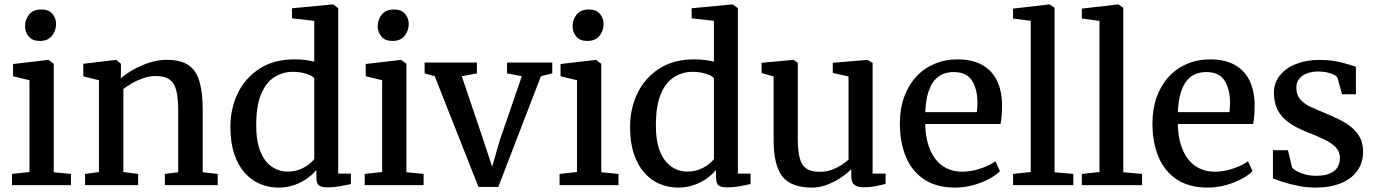

<svg xmlns="http://www.w3.org/2000/svg" viewBox="-20 -839 6237 870"><path d="M34.5 0V-51L113.5 -59.5V-475.5L39 -493.5V-549L198 -567.5H200L223.5 -550V-58.5L301.5 -51V0ZM159.5 -653.5Q127 -653.5 110.2 -673.5Q93.5 -693.5 93.5 -720Q93.5 -750 111.8 -773Q130 -796 167 -796H168Q200.5 -796 217.2 -776.5Q234 -757 234 -730.5Q234 -700.5 215.8 -677Q197.5 -653.5 160.5 -653.5Z M428.5 -59.5V-475.5L357.5 -493V-550L503.5 -567.5H506.5L528 -550V-508.5L527 -484Q549 -503.5 582.8 -522.8Q616.5 -542 656.2 -555Q696 -568 735 -568Q798 -568 833.5 -544.2Q869 -520.5 883.8 -470Q898.5 -419.5 898.5 -339.5V-58.5L966.5 -51V0H727V-51L787.5 -58.5V-339Q787.5 -393 779.2 -427.5Q771 -462 748.8 -478.2Q726.5 -494.5 684.5 -494.5Q658.5 -494.5 631.5 -485.5Q604.5 -476.5 580.5 -463Q556.5 -449.5 539 -436V-59.5L606 -51V0H365.5V-51Z M1242 11Q1198.5 11 1159.2 -5.2Q1120 -21.5 1089.5 -55.2Q1059 -89 1041.5 -141Q1024 -193 1024 -264Q1024 -348 1058 -417.5Q1092 -487 1157 -528.5Q1222 -570 1314 -570Q1339 -570 1362 -567.2Q1385 -564.5 1404 -559.5V-744.5L1303 -756V-801.5L1487 -819H1489.5L1512.5 -802V-52.5H1570V-5Q1549.5 -0.5 1521.2 4.8Q1493 10 1463.5 10Q1439 10 1426.2 2Q1413.5 -6 1413.5 -37.5V-69Q1396.5 -48 1370.8 -29.8Q1345 -11.5 1312.2 -0.2Q1279.5 11 1242 11ZM1284 -61.5Q1312 -61.5 1335.5 -70.2Q1359 -79 1376.8 -92.2Q1394.5 -105.5 1404 -118V-484Q1396.5 -495.5 1368.5 -504.5Q1340.5 -513.5 1308 -513.5Q1261.5 -513.5 1224 -490Q1186.5 -466.5 1164.2 -415Q1142 -363.5 1141 -279Q1140 -201.5 1159.5 -153.5Q1179 -105.5 1211.8 -83.5Q1244.5 -61.5 1284 -61.5Z M1632.5 0V-51L1711.5 -59.5V-475.5L1637 -493.5V-549L1796 -567.5H1798L1821.5 -550V-58.5L1899.5 -51V0ZM1757.5 -653.5Q1725 -653.5 1708.2 -673.5Q1691.5 -693.5 1691.5 -720Q1691.5 -750 1709.8 -773Q1728 -796 1765 -796H1766Q1798.5 -796 1815.2 -776.5Q1832 -757 1832 -730.5Q1832 -700.5 1813.8 -677Q1795.5 -653.5 1758.5 -653.5Z M2148 8 1950 -493.5 1904 -506.5V-555.5H2141V-506.5L2072.5 -493.5L2169 -208L2210 -83.5L2245 -204.5L2344.5 -493.5L2277.5 -506.5V-555.5H2482.5V-506.5L2431 -493.5L2238 8Z M2515.5 0V-51L2594.5 -59.5V-475.5L2520 -493.5V-549L2679 -567.5H2681L2704.5 -550V-58.5L2782.5 -51V0ZM2640.5 -653.5Q2608 -653.5 2591.2 -673.5Q2574.5 -693.5 2574.5 -720Q2574.5 -750 2592.8 -773Q2611 -796 2648 -796H2649Q2681.5 -796 2698.2 -776.5Q2715 -757 2715 -730.5Q2715 -700.5 2696.8 -677Q2678.5 -653.5 2641.5 -653.5Z M3053 11Q3009.5 11 2970.2 -5.2Q2931 -21.5 2900.5 -55.2Q2870 -89 2852.5 -141Q2835 -193 2835 -264Q2835 -348 2869 -417.5Q2903 -487 2968 -528.5Q3033 -570 3125 -570Q3150 -570 3173 -567.2Q3196 -564.5 3215 -559.5V-744.5L3114 -756V-801.5L3298 -819H3300.5L3323.5 -802V-52.5H3381V-5Q3360.5 -0.5 3332.2 4.8Q3304 10 3274.5 10Q3250 10 3237.2 2Q3224.5 -6 3224.5 -37.5V-69Q3207.5 -48 3181.8 -29.8Q3156 -11.5 3123.2 -0.2Q3090.5 11 3053 11ZM3095 -61.5Q3123 -61.5 3146.5 -70.2Q3170 -79 3187.8 -92.2Q3205.5 -105.5 3215 -118V-484Q3207.5 -495.5 3179.5 -504.5Q3151.5 -513.5 3119 -513.5Q3072.5 -513.5 3035 -490Q2997.5 -466.5 2975.2 -415Q2953 -363.5 2952 -279Q2951 -201.5 2970.5 -153.5Q2990 -105.5 3022.8 -83.5Q3055.5 -61.5 3095 -61.5Z M3893.5 9.5Q3865 9.5 3851.2 -1.5Q3837.5 -12.5 3837.5 -39V-72.5Q3819 -53.5 3790.5 -34.2Q3762 -15 3728.2 -2Q3694.5 11 3659 11Q3565 11 3525.2 -39.5Q3485.5 -90 3485.5 -204V-492.5L3431 -508V-554.5L3575 -567.5H3576L3595 -554.5V-210.5Q3595 -156.5 3603.5 -123.5Q3612 -90.5 3633.5 -75.5Q3655 -60.5 3695 -60.5Q3723.5 -60.5 3748.2 -69.5Q3773 -78.5 3792.5 -91.2Q3812 -104 3825 -115.5V-492.5L3753.5 -508.5V-554.5L3909 -567.5H3910.5L3934 -554.5V-52.5H3993L3992.5 -5.5Q3975 -1.5 3950.2 4Q3925.5 9.5 3893.5 9.5Z M4308 11Q4223.5 11 4167.8 -26Q4112 -63 4084.8 -128.5Q4057.5 -194 4057.5 -279.5Q4057.5 -345.5 4076.8 -399Q4096 -452.5 4131 -490.8Q4166 -529 4214.2 -549.5Q4262.5 -570 4319.5 -570Q4414 -570 4465.8 -518.5Q4517.5 -467 4520.5 -370.5Q4520.5 -340 4519 -317.2Q4517.5 -294.5 4513.5 -277H4172.5Q4173 -229.5 4184.2 -189.8Q4195.5 -150 4216.5 -121.2Q4237.5 -92.5 4268.8 -76.8Q4300 -61 4340.5 -61Q4382.5 -61 4425.2 -76Q4468 -91 4490.5 -108.5L4511 -63.5Q4493 -45 4461.2 -28Q4429.5 -11 4389.5 0Q4349.5 11 4308 11ZM4172.5 -331H4406.5Q4407.5 -339.5 4408.2 -352Q4409 -364.5 4409 -374Q4409 -434.5 4384.5 -473.5Q4360 -512.5 4301.5 -512.5Q4275 -512.5 4252.8 -503.5Q4230.5 -494.5 4213.2 -473.8Q4196 -453 4185.5 -418Q4175 -383 4172.5 -331Z M4650.5 -59.5V-744.5L4570.5 -755V-800L4734.5 -819H4736L4758.5 -803.5V-58.5L4843.5 -51V0H4570.5V-51Z M4962 -59.5V-744.5L4882 -755V-800L5046 -819H5047.5L5070 -803.5V-58.5L5155 -51V0H4882V-51Z M5452.5 11Q5368 11 5312.2 -26Q5256.5 -63 5229.2 -128.5Q5202 -194 5202 -279.5Q5202 -345.5 5221.2 -399Q5240.5 -452.5 5275.5 -490.8Q5310.5 -529 5358.8 -549.5Q5407 -570 5464 -570Q5558.5 -570 5610.2 -518.5Q5662 -467 5665 -370.5Q5665 -340 5663.5 -317.2Q5662 -294.5 5658 -277H5317Q5317.5 -229.5 5328.8 -189.8Q5340 -150 5361 -121.2Q5382 -92.5 5413.2 -76.8Q5444.5 -61 5485 -61Q5527 -61 5569.8 -76Q5612.5 -91 5635 -108.5L5655.5 -63.5Q5637.5 -45 5605.8 -28Q5574 -11 5534 0Q5494 11 5452.5 11ZM5317 -331H5551Q5552 -339.5 5552.8 -352Q5553.5 -364.5 5553.5 -374Q5553.5 -434.5 5529 -473.5Q5504.5 -512.5 5446 -512.5Q5419.5 -512.5 5397.2 -503.5Q5375 -494.5 5357.8 -473.8Q5340.5 -453 5330 -418Q5319.5 -383 5317 -331Z M5941 11Q5902 11 5864 3.5Q5826 -4 5795.5 -13.8Q5765 -23.5 5748 -30.5V-158.5H5816L5834.5 -80.5Q5841 -71.5 5857.5 -62.5Q5874 -53.5 5896.5 -48Q5919 -42.5 5943 -42.5Q5982 -42.5 6005.8 -52.8Q6029.5 -63 6040.5 -81Q6051.5 -99 6051.5 -123Q6051.5 -151.5 6033.2 -171Q6015 -190.5 5981 -207Q5947 -223.5 5899 -242Q5851 -261 5818.2 -285Q5785.5 -309 5769 -341.5Q5752.5 -374 5752.5 -419Q5752.5 -463.5 5779.2 -497Q5806 -530.5 5852.5 -549Q5899 -567.5 5957 -567.5Q6001 -567.5 6033.5 -561.2Q6066 -555 6088.5 -547.8Q6111 -540.5 6124 -537V-412H6061L6040.5 -486.5Q6036 -494.5 6023 -501Q6010 -507.5 5992.2 -511.2Q5974.5 -515 5955 -515Q5924.5 -515.5 5901.5 -506.2Q5878.5 -497 5866.2 -480.8Q5854 -464.5 5854 -442.5Q5854 -408.5 5872.8 -387.8Q5891.5 -367 5921.2 -353.5Q5951 -340 5984 -326.5Q6016.5 -313 6047.2 -298Q6078 -283 6102.8 -263.2Q6127.5 -243.5 6142 -216.5Q6156.5 -189.5 6156.5 -151.5Q6156.5 -103 6131.2 -66.5Q6106 -30 6057.5 -9.5Q6009 11 5941 11Z"/></svg>

Font: Merriweather Light 18pt Medium
Style: Regular
Weight: 500
Version: Version 2.100